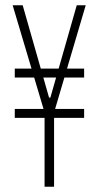

<svg xmlns="http://www.w3.org/2000/svg" viewBox="-20 -708 376 728"><path d="M149 0V-261H36V-295H145L28 -688H66L166 -338H171L271 -688H305L189 -295H299V-261H185V0ZM36 -414V-448H299V-414Z"/></svg>

Font: Saira UltraCondensed Thin
Style: Regular
Weight: 250
Width: 1
Designer: Hector Gatti with collaboration of the Omnibus-Type team
Foundry: Omnibus-Type
Version: Version 1.101